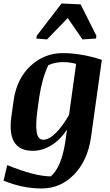

<svg xmlns="http://www.w3.org/2000/svg" viewBox="-30 -840 620 1083"><path d="M359.4 -191.9 399.4 -479.5Q365.2 -489.7 323.7 -489.7Q282.2 -489.7 242.7 -472.7Q207 -397.5 190.9 -289.1L182.1 -225.1Q169.9 -139.6 176.8 -95.7Q183.6 -51.8 214.8 -51.8Q246.1 -51.8 284.7 -89.8Q323.2 -127.9 359.4 -191.9ZM155.3 10.7Q7.3 10.7 34.2 -182.1L46.9 -273.9Q64.5 -395.5 141.6 -467.8Q218.8 -540 323.7 -540.5Q428.7 -540.5 544.4 -502.4L482.9 -63Q463.9 65.9 387.7 144.5Q311.5 223.1 204.6 223.1Q98.1 223.1 -9.8 179.2L10.7 91.3Q166.5 154.8 256.8 154.8Q317.4 101.6 338.9 -43.5L347.7 -108.9Q310.5 -51.8 259.8 -20.5Q209 10.7 155.3 10.7ZM511.7 -622.6 435.1 -617.7 352.1 -738.3 235.4 -617.7 175.3 -622.6 177.2 -638.2 316.9 -820.3 424.8 -815.4 513.7 -638.2Z"/></svg>

Font: NoticiaText-BoldItalic
Style: Bold Italic
Weight: 700
Italic angle: -8°
Designer: JM Sole
Foundry: JM Sole
Version: Version 1.003